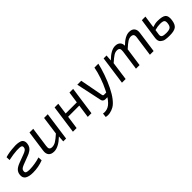

<svg xmlns="http://www.w3.org/2000/svg" viewBox="246 -1695 3101 3101"><g transform="rotate(-45 1796.5 -144.5)"><path d="M78 -400 76 -467Q165 -494 278 -499Q315 -503 351 -499.5Q387 -496 415 -486.5Q443 -477 458 -451Q473 -425 468 -384Q464 -349 448.5 -322.5Q433 -296 406.5 -278.5Q380 -261 366.5 -254.5Q353 -248 326 -238L180 -182Q145 -167 129.5 -153Q114 -139 112 -116Q107 -82 129 -71.5Q151 -61 202 -61Q324 -64 438 -100L441 -31Q329 13 203 13Q112 13 65 -17.5Q18 -48 27 -118Q33 -167 64 -198Q95 -229 157 -253L293 -304Q342 -321 363 -339Q384 -357 386 -382Q390 -412 366 -421.5Q342 -431 271 -428Q192 -424 78 -400Z M1037 -487 969 0H904L911 -106Q787 13 686 13Q620 13 590 -23Q560 -59 569 -123L620 -487H705L657 -144Q650 -99 663.5 -80Q677 -61 715 -61Q757 -61 799 -86.5Q841 -112 910 -174L953 -487Z M1617 -487 1548 0H1464L1496 -226H1241L1209 0H1125L1193 -487H1277L1250 -291H1505L1533 -487Z M2103 -487H2192Q2174 -403 2134.5 -289.5Q2095 -176 2047 -79Q1999 19 1948.5 83Q1898 147 1852.5 173Q1807 199 1759 208Q1711 217 1668 206L1676 136Q1739 148 1796.5 118.5Q1854 89 1913 0H1863Q1842 0 1826 -12.5Q1810 -25 1806 -45L1712 -487H1802L1878 -86Q1883 -67 1901 -67H1952L1971 -104Q2016 -192 2052 -296.5Q2088 -401 2103 -487Z M2379 -487 2372 -381Q2490 -499 2585 -499Q2642 -499 2672 -469.5Q2702 -440 2701 -388Q2812 -499 2905 -499Q2969 -499 2998.5 -463Q3028 -427 3019 -364L2968 0H2883L2931 -343Q2938 -389 2923 -408Q2908 -427 2872 -427Q2836 -427 2798.5 -403Q2761 -379 2692 -316L2647 0H2565L2613 -343Q2619 -388 2606 -407.5Q2593 -427 2554 -427Q2517 -427 2480 -403.5Q2443 -380 2373 -318L2329 0H2245L2313 -487Z M3268 -487 3238 -277Q3299 -299 3353 -299Q3466 -299 3504.5 -265Q3543 -231 3530 -142Q3518 -55 3474 -23.5Q3430 8 3332 8Q3305 8 3287.5 7Q3270 6 3242 2.5Q3214 -1 3196.5 -10Q3179 -19 3161.5 -33.5Q3144 -48 3137 -72.5Q3130 -97 3134 -130L3186 -487ZM3229 -218 3216 -129Q3211 -87 3237.5 -73.5Q3264 -60 3318 -60Q3383 -60 3410.5 -79Q3438 -98 3445 -152Q3452 -201 3432.5 -219Q3413 -237 3349 -237Q3294 -237 3229 -218Z"/></g></svg>

Font: Exo 2.0
Style: Italic
Weight: 400
Italic angle: -8°
Designer: Natanael Gama
Version: Version 1.001;PS 001.001;hotconv 1.0.70;makeotf.lib2.5.58329